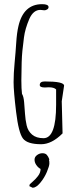

<svg xmlns="http://www.w3.org/2000/svg" viewBox="-20 -682 376 917"><path d="M274.9 -198.2 278.8 -44.9Q227.1 6.8 176.8 6.8Q110.4 6.8 89.6 -20.5Q68.8 -47.9 56.9 -147.5Q44.9 -247.1 44.9 -289.3Q44.9 -331.5 49.8 -382.3Q54.7 -433.1 57.6 -479.2Q60.5 -525.4 67.9 -556.6Q91.8 -662.1 181.2 -662.1Q211.9 -662.1 211.9 -647.9Q211.9 -641.1 205.3 -637Q198.7 -632.8 191.9 -632.8L172.9 -634.8Q139.2 -634.8 120.1 -591.8Q99.6 -543.9 94.5 -503.4Q89.4 -462.9 86.9 -439Q84.5 -415 83.5 -384.3Q82 -337.9 82 -297.9Q82 -257.8 85 -233.9Q92.8 -221.7 95.2 -194.1Q97.7 -166.5 99.4 -138.7Q101.1 -110.8 107.2 -83.5Q113.3 -56.2 133.3 -39.1Q153.3 -22 188 -22Q248 -22 248 -181.6V-254.9Q237.8 -265.1 212.9 -265.1L193.8 -264.2Q169.9 -264.2 169.9 -275.9Q169.9 -293 193.8 -293Q286.1 -293 286.1 -272.9ZM120.1 207 122.1 198.2Q124 196.3 134.8 186.8Q145.5 177.2 149.7 172.6Q153.8 168 161.1 159.2Q173.8 143.1 173.8 125Q161.6 118.2 153.3 106Q145 93.8 145 80.6Q145 67.4 157 58.6Q168.9 49.8 182.6 49.8Q196.3 49.8 203.4 57.4Q210.4 64.9 215.8 79.1L213.9 82Q215.8 85.9 215.8 98.4Q215.8 110.8 203.9 139.2Q191.9 167.5 172.4 190.9Q152.8 214.4 136.2 214.8Z"/></svg>

Font: Amatic SC
Style: Regular
Weight: 400
Version: Version 1.004